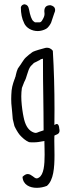

<svg xmlns="http://www.w3.org/2000/svg" viewBox="-20 -734 326 903"><path d="M234.9 -670.9C237.8 -677.2 239.3 -682.1 239.3 -686.5C239.3 -701.2 228.5 -707 217.3 -709.5C197.8 -709.5 188.5 -700.2 188.5 -681.6L189.5 -668.5C189.5 -660.6 186.5 -651.9 180.2 -641.6C175.8 -632.8 170.9 -628.9 166 -628.9H144.5L137.2 -634.3C128.9 -640.6 121.6 -661.1 116.2 -690.9C113.8 -705.6 105.5 -712.9 94.7 -713.9C85.9 -712.4 80.1 -708 78.1 -699.7C78.1 -670.9 83 -646 93.3 -626L92.8 -626.5C103 -602.5 129.4 -587.9 157.7 -587.9C170.4 -587.9 185.1 -591.8 197.3 -598.6C207 -604 216.8 -619.6 220.2 -627ZM258.8 -129.9C256.3 -155.3 246.1 -153.3 235.8 -146C236.3 -171.4 236.3 -196.3 236.3 -221.2C236.3 -314.5 233.9 -404.3 228.5 -495.1C221.7 -504.4 210.4 -511.7 193.8 -508.8C182.1 -506.3 141.1 -494.1 135.7 -490.7L136.7 -491.7C132.8 -489.3 100.1 -466.3 91.3 -451.7L80.6 -436V-435.5L64 -411.6C60.1 -403.3 57.6 -394.5 55.7 -386.2L52.7 -373C51.8 -371.1 52.2 -373.5 48.8 -361.8V-362.8C38.6 -334.5 34.2 -318.8 33.2 -287.6C32.7 -280.8 32.7 -273.4 32.7 -268.1C32.7 -252 33.7 -240.7 34.7 -232.9C35.6 -224.6 36.6 -216.3 37.1 -208L40 -173.8C40 -173.3 45.9 -147.5 47.9 -141.1C49.8 -136.2 56.2 -125 58.6 -120.6C64 -111.3 67.4 -106.4 72.8 -99.6C84 -86.4 101.1 -71.8 116.7 -65.4C123 -64.5 130.9 -64.5 137.2 -64.5C154.8 -64.5 167 -66.9 179.7 -69.3L189 -70.8C188.5 -64 189 -67.9 189 -59.6C189 -52.7 189 -42.5 189.5 -35.2C189.5 -25.4 189.9 -16.1 189.9 -6.3C189.9 41 186 87.4 163.1 101.1C158.7 104 155.8 105 152.3 105C146 105 140.1 99.6 134.3 95.2C127.4 90.3 119.6 84.5 110.4 84.5C103.5 84.5 95.7 87.9 85.9 97.7C87.9 134.8 119.6 149.4 152.8 149.4C169.4 149.4 186 146 200.7 140.1C231.9 113.3 236.3 55.2 236.3 -4.9C236.3 -18.1 235.8 -31.2 235.8 -44.4C235.4 -53.7 235.4 -63 235.4 -71.8C235.4 -80.6 235.4 -87.9 235.8 -96.2C235.8 -96.7 239.3 -98.1 242.2 -99.6L241.7 -99.1C252.9 -103.5 264.6 -107.9 258.3 -131.3ZM182.1 -449.2C182.1 -391.1 182.6 -331.5 183.6 -281.2C184.1 -230.5 185.1 -179.7 185.1 -121.1C193.4 -123.5 170.4 -116.2 165 -114.3C157.7 -111.3 152.3 -108.9 147 -108.9C143.6 -108.9 137.2 -110.8 130.9 -114.3C110.4 -125.5 97.7 -148.4 90.8 -184.1C90.3 -186.5 87.9 -198.7 87.9 -199.2C83.5 -225.6 80.1 -254.4 80.1 -280.8C80.1 -293.9 81.1 -307.1 83 -320.3C83 -321.3 92.8 -346.7 93.8 -348.1C100.1 -359.4 104 -371.1 107.4 -383.3C111.8 -398.4 117.2 -414.1 124.5 -422.9L139.6 -438L155.8 -445.8H155.3L168.9 -452.6C170.9 -457 174.8 -455.1 182.1 -458Z"/></svg>

Font: Amatic Mod Bold ONEptTWO
Style: Bold
Weight: 700
Designer: David Occhino Design
Foundry: David Occhino Design
Version: Version 1.2